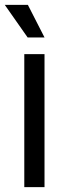

<svg xmlns="http://www.w3.org/2000/svg" viewBox="-46 -768 257 788"><path d="M53.7 0V-545.9H136.7V0ZM136.7 -614.3H67.4L-26.4 -748H68.4Z"/></svg>

Font: Inter Tight
Style: Regular
Weight: 400
Designer: Rasmus Andersson
Foundry: rsms
Version: Version 3.002